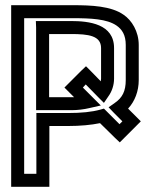

<svg xmlns="http://www.w3.org/2000/svg" viewBox="-20 -694 562 739"><path d="M458 -163 504 -209 522 -227 504 -245 473 -276C499 -304 514 -343 514 -386V-521C514 -573 487 -616 456 -637C408 -671 331 -674 260 -674H48H23V-649V0V25H48H145H170V0V-209H242C289 -209 331 -213 365 -220L423 -163L441 -146L458 -163ZM440 -216 390 -266 380 -276 366 -272C333 -263 293 -259 242 -259H145H120V-234V-25H73V-624H260C330 -624 391 -621 428 -596C450 -581 464 -559 464 -521V-386C464 -343 451 -318 422 -298L398 -281L419 -259L451 -227L440 -216ZM369 -509V-391C369 -388 368 -384 368 -381L328 -422L311 -439L293 -422L246 -375L228 -357L246 -339L265 -320C262 -320 258 -320 255 -320H169V-563H253C320 -563 369 -557 369 -509ZM419 -509C419 -602 323 -613 253 -613H144H118L119 -588V-295V-270H144H255C279 -270 303 -273 324 -278L368 -288L336 -320L299 -357L310 -369L359 -319L380 -298L397 -323C411 -342 419 -367 419 -391V-509Z"/></svg>

Font: Gamestation DisplayOutline
Style: Regular
Weight: 400
Designer: Jonas Hecksher
Foundry: Jonas Hecksher, Playtypeª, e-types AS
Version: Version 1.003